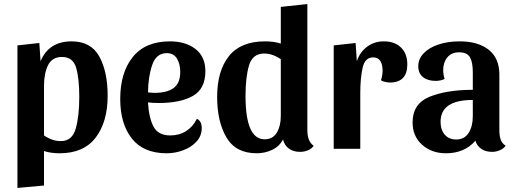

<svg xmlns="http://www.w3.org/2000/svg" viewBox="-20 -734 2543 947"><path d="M511 -262Q511 -133 452 -55.5Q393 22 274 22Q230 22 197 11V181L66 193V-510L174 -522L180 -432Q221 -530 333 -530Q429 -530 470 -455Q511 -380 511 -262ZM197 -310V-66Q238 -38 280 -38Q336 -38 353.5 -99.5Q371 -161 371 -257Q371 -347 355.5 -400Q340 -453 286 -453Q237 -453 217 -412.5Q197 -372 197 -310Z M975 -102Q975 -64 949.5 -36Q924 -8 884 7Q844 22 802 22Q688 22 630.5 -50.5Q573 -123 573 -246Q573 -376 635 -453Q697 -530 818 -530Q896 -530 944.5 -492Q993 -454 993 -383Q993 -296 931.5 -261Q870 -226 764 -226Q729 -226 710 -229Q714 -154 737 -110Q760 -66 820 -66Q864 -66 898 -87.5Q932 -109 951 -148Q975 -137 975 -102ZM710 -278Q732 -276 742 -276Q804 -276 836.5 -300Q869 -324 869 -379Q869 -419 852.5 -445.5Q836 -472 803 -472Q751 -472 731 -414.5Q711 -357 710 -278Z M1527 -15Q1518 -1 1499.5 7Q1481 15 1460 15Q1427 15 1405 -1Q1383 -17 1376 -46Q1358 -12 1322.5 5Q1287 22 1246 22Q1143 22 1097 -56Q1051 -134 1051 -256Q1051 -384 1109 -457Q1167 -530 1287 -530Q1332 -530 1365 -519V-700L1496 -714V-91Q1496 -37 1527 -15ZM1283 -470Q1226 -470 1208.5 -412Q1191 -354 1191 -261Q1191 -47 1285 -47Q1326 -47 1345.5 -80Q1365 -113 1365 -161V-442Q1324 -470 1283 -470Z M1757 -273V0H1626V-510L1734 -522L1740 -432Q1755 -477 1790.5 -503.5Q1826 -530 1873 -530Q1927 -530 1958 -499.5Q1989 -469 1989 -416Q1989 -372 1967.5 -349.5Q1946 -327 1903 -327Q1892 -327 1879.5 -330Q1867 -333 1859 -338Q1867 -362 1867 -386Q1867 -415 1856 -433Q1845 -451 1820 -451Q1780 -451 1768.5 -399.5Q1757 -348 1757 -273Z M2180 22Q2109 22 2062 -20Q2015 -62 2015 -130Q2015 -223 2099.5 -257Q2184 -291 2312 -291V-378Q2312 -427 2298 -451.5Q2284 -476 2244 -476Q2207 -476 2186.5 -451Q2166 -426 2166 -389Q2166 -366 2173 -345Q2165 -340 2152.5 -337.5Q2140 -335 2129 -335Q2090 -335 2066.5 -353.5Q2043 -372 2043 -408Q2043 -443 2069.5 -471Q2096 -499 2142.5 -514.5Q2189 -530 2247 -530Q2338 -530 2390.5 -488.5Q2443 -447 2443 -366V-91Q2443 -64 2449.5 -45.5Q2456 -27 2474 -15Q2464 -1 2445.5 7Q2427 15 2407 15Q2375 15 2353.5 0Q2332 -15 2325 -40Q2271 22 2180 22ZM2312 -160V-241Q2153 -241 2153 -133Q2153 -94 2173.5 -70Q2194 -46 2230 -46Q2271 -46 2291.5 -78.5Q2312 -111 2312 -160Z"/></svg>

Font: Sansita Medium
Style: Regular
Weight: 500
Designer: Pablo Cosgaya
Foundry: Omnibus-Type
Version: Version 1.006